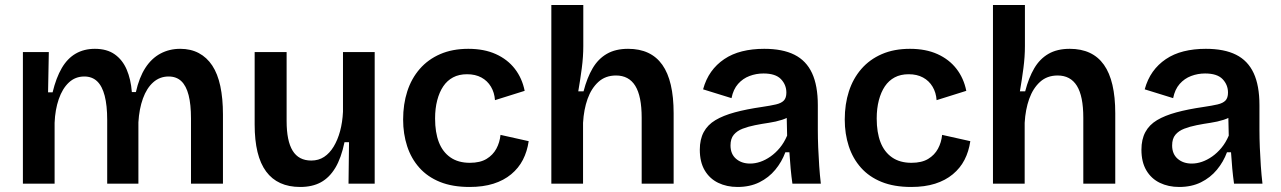

<svg xmlns="http://www.w3.org/2000/svg" viewBox="-20 -730 5090 763"><path d="M71 0V-331V-523H174L171 -363H189Q203 -421 225.5 -459.5Q248 -498 281 -517Q314 -536 357 -536Q405 -536 436 -514Q467 -492 483.5 -453.5Q500 -415 504 -364H520Q533 -422 557.5 -460Q582 -498 617.5 -517Q653 -536 696 -536Q738 -536 770 -519Q802 -502 823.5 -469.5Q845 -437 855.5 -388Q866 -339 866 -275V0H739V-259Q739 -315 729.5 -352Q720 -389 700.5 -407.5Q681 -426 650 -426Q615 -426 589 -403Q563 -380 548 -338.5Q533 -297 530 -244V0H406V-253Q406 -311 396 -349.5Q386 -388 366 -407Q346 -426 315 -426Q279 -426 253.5 -402Q228 -378 213.5 -336Q199 -294 197 -242V0Z M1173 13Q1083 13 1037.5 -48.5Q992 -110 992 -235V-523H1119V-249Q1119 -170 1143 -131Q1167 -92 1217 -92Q1246 -92 1268 -106.5Q1290 -121 1306 -147.5Q1322 -174 1331.5 -209Q1341 -244 1343 -286V-523H1469V-215V0H1365L1367 -165H1349Q1336 -102 1312.5 -63Q1289 -24 1255 -5.5Q1221 13 1173 13Z M1846 13Q1778 13 1728.5 -7Q1679 -27 1646.5 -63.5Q1614 -100 1598 -149Q1582 -198 1582 -255Q1582 -316 1598.5 -367Q1615 -418 1648 -456Q1681 -494 1729.5 -515Q1778 -536 1841 -536Q1904 -536 1950.5 -515Q1997 -494 2026 -456.5Q2055 -419 2065 -369L1947 -332Q1945 -362 1931 -385.5Q1917 -409 1893 -422Q1869 -435 1836 -435Q1804 -435 1780.5 -422.5Q1757 -410 1741.5 -387Q1726 -364 1717.5 -331.5Q1709 -299 1709 -259Q1709 -204 1724 -165Q1739 -126 1770 -104.5Q1801 -83 1847 -83Q1888 -83 1913.5 -98.5Q1939 -114 1952.5 -139Q1966 -164 1969 -194L2081 -169Q2075 -128 2058 -95Q2041 -62 2011.5 -37.5Q1982 -13 1941 0Q1900 13 1846 13Z M2171 0V-325V-710H2298V-547Q2298 -526 2296.5 -504Q2295 -482 2292 -459Q2289 -436 2285.5 -413Q2282 -390 2278 -367H2299Q2313 -421 2335 -458.5Q2357 -496 2391.5 -516Q2426 -536 2476 -536Q2567 -536 2612 -472.5Q2657 -409 2657 -280V0H2530V-262Q2530 -348 2504.5 -389Q2479 -430 2428 -430Q2386 -430 2358 -404.5Q2330 -379 2315 -337Q2300 -295 2297 -242V0Z M2911 13Q2868 13 2834 -3.5Q2800 -20 2780.5 -53Q2761 -86 2761 -135Q2761 -176 2776.5 -205Q2792 -234 2823 -252.5Q2854 -271 2900 -283.5Q2946 -296 3008 -305Q3042 -310 3063.5 -315Q3085 -320 3095 -330.5Q3105 -341 3105 -362Q3105 -393 3083.5 -415.5Q3062 -438 3014 -438Q2985 -438 2958.5 -428Q2932 -418 2913 -396.5Q2894 -375 2887 -340L2774 -375Q2785 -415 2806 -444.5Q2827 -474 2858 -495Q2889 -516 2929 -526Q2969 -536 3017 -536Q3090 -536 3137 -512.5Q3184 -489 3207 -439.5Q3230 -390 3230 -312V-214Q3230 -180 3231.5 -143.5Q3233 -107 3235.5 -70.5Q3238 -34 3242 0H3129Q3125 -28 3122 -60Q3119 -92 3117 -125H3101Q3087 -87 3061 -55.5Q3035 -24 2997.5 -5.5Q2960 13 2911 13ZM2961 -80Q2981 -80 3001.5 -87Q3022 -94 3042 -108Q3062 -122 3079 -142.5Q3096 -163 3108 -191L3106 -280L3130 -276Q3113 -262 3088 -254Q3063 -246 3035.5 -242Q3008 -238 2980.5 -232.5Q2953 -227 2931 -218.5Q2909 -210 2896 -194.5Q2883 -179 2883 -152Q2883 -118 2905 -99Q2927 -80 2961 -80Z M3601 13Q3533 13 3483.5 -7Q3434 -27 3401.5 -63.5Q3369 -100 3353 -149Q3337 -198 3337 -255Q3337 -316 3353.5 -367Q3370 -418 3403 -456Q3436 -494 3484.5 -515Q3533 -536 3596 -536Q3659 -536 3705.5 -515Q3752 -494 3781 -456.5Q3810 -419 3820 -369L3702 -332Q3700 -362 3686 -385.5Q3672 -409 3648 -422Q3624 -435 3591 -435Q3559 -435 3535.5 -422.5Q3512 -410 3496.5 -387Q3481 -364 3472.5 -331.5Q3464 -299 3464 -259Q3464 -204 3479 -165Q3494 -126 3525 -104.5Q3556 -83 3602 -83Q3643 -83 3668.5 -98.5Q3694 -114 3707.5 -139Q3721 -164 3724 -194L3836 -169Q3830 -128 3813 -95Q3796 -62 3766.5 -37.5Q3737 -13 3696 0Q3655 13 3601 13Z M3926 0V-325V-710H4053V-547Q4053 -526 4051.5 -504Q4050 -482 4047 -459Q4044 -436 4040.5 -413Q4037 -390 4033 -367H4054Q4068 -421 4090 -458.5Q4112 -496 4146.5 -516Q4181 -536 4231 -536Q4322 -536 4367 -472.5Q4412 -409 4412 -280V0H4285V-262Q4285 -348 4259.5 -389Q4234 -430 4183 -430Q4141 -430 4113 -404.5Q4085 -379 4070 -337Q4055 -295 4052 -242V0Z M4666 13Q4623 13 4589 -3.5Q4555 -20 4535.5 -53Q4516 -86 4516 -135Q4516 -176 4531.5 -205Q4547 -234 4578 -252.5Q4609 -271 4655 -283.5Q4701 -296 4763 -305Q4797 -310 4818.5 -315Q4840 -320 4850 -330.5Q4860 -341 4860 -362Q4860 -393 4838.5 -415.5Q4817 -438 4769 -438Q4740 -438 4713.5 -428Q4687 -418 4668 -396.5Q4649 -375 4642 -340L4529 -375Q4540 -415 4561 -444.5Q4582 -474 4613 -495Q4644 -516 4684 -526Q4724 -536 4772 -536Q4845 -536 4892 -512.5Q4939 -489 4962 -439.5Q4985 -390 4985 -312V-214Q4985 -180 4986.5 -143.5Q4988 -107 4990.5 -70.5Q4993 -34 4997 0H4884Q4880 -28 4877 -60Q4874 -92 4872 -125H4856Q4842 -87 4816 -55.5Q4790 -24 4752.5 -5.5Q4715 13 4666 13ZM4716 -80Q4736 -80 4756.5 -87Q4777 -94 4797 -108Q4817 -122 4834 -142.5Q4851 -163 4863 -191L4861 -280L4885 -276Q4868 -262 4843 -254Q4818 -246 4790.5 -242Q4763 -238 4735.5 -232.5Q4708 -227 4686 -218.5Q4664 -210 4651 -194.5Q4638 -179 4638 -152Q4638 -118 4660 -99Q4682 -80 4716 -80Z"/></svg>

Font: Bricolage Grotesque 96pt ExtraBold SemiBold
Style: Regular
Weight: 600
Version: Version 1.001;gftools[0.9.33.dev8+g029e19f]